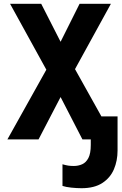

<svg xmlns="http://www.w3.org/2000/svg" viewBox="-20 -734 640 1011"><path d="M19 0 224 -367 33 -714H197L299 -514L399 -714H564L375 -370L514 -121H599V59Q599 112 580 157Q561 202 519 229.5Q477 257 409 257Q384 257 355.5 254Q327 251 309 245V131Q326 136 339 138Q352 140 369 140Q392 140 412.5 131Q433 122 445.5 98Q458 74 458 29V0H414L299 -223L183 0Z"/></svg>

Font: Noto Sans Mono ExtraBold
Style: Regular
Weight: 800
Designer: Monotype Design Team
Foundry: Monotype Imaging Inc.
Version: Version 2.014